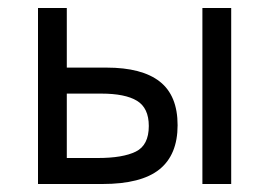

<svg xmlns="http://www.w3.org/2000/svg" viewBox="-20 -460 673 480"><path d="M246 -291Q335 -291 379.5 -256Q424 -221 424 -147Q424 -73 378.5 -36.5Q333 0 236 0H75V-440H147V-291ZM558 0H486V-440H558ZM225 -65Q287 -65 319.5 -81Q352 -97 352 -145Q352 -190 322.5 -208Q293 -226 233 -226H147V-65Z"/></svg>

Font: Tilda Sans
Style: Regular
Weight: 400
Designer: ParaType Ltd
Foundry: ParaType Ltd
Version: Version 1.002W